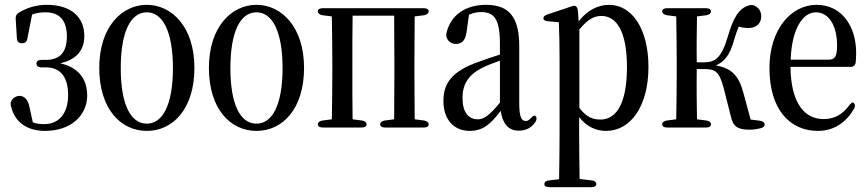

<svg xmlns="http://www.w3.org/2000/svg" viewBox="-20 -541 3592 795"><path d="M166 1C278 1 341 -67 341 -145C341 -210 309 -261 229 -279C302 -295 330 -339 329 -393C329 -471 273 -521 174 -521C131 -521 93 -510 57 -488C48 -482 44 -474 45 -463L50 -381C51 -369 58 -362 70 -362H72C84 -362 91 -368 93 -380L113 -481C130 -487 147 -490 168 -490C226 -490 256 -458 257 -392C257 -326 230 -293 169 -293H151C138 -293 131 -287 131 -278C131 -268 138 -262 151 -262H170C236 -262 262 -215 262 -148C262 -71 224 -27 163 -27C145 -27 131 -29 116 -34L102 -98C96 -130 80 -144 60 -144C48 -144 35 -137 28 -125C23 -117 23 -109 26 -100C41 -34 94 1 166 1Z M588 1C696 1 785 -90 785 -260C785 -430 691 -521 588 -521C484 -521 391 -429 391 -260C391 -91 479 1 588 1ZM480 -259C480 -410 521 -490 588 -490C654 -490 696 -410 696 -259C696 -108 654 -29 588 -29C521 -29 480 -108 480 -259Z M1042 1C1150 1 1239 -90 1239 -260C1239 -430 1145 -521 1042 -521C938 -521 845 -429 845 -260C845 -91 933 1 1042 1ZM934 -259C934 -410 975 -490 1042 -490C1108 -490 1150 -410 1150 -259C1150 -108 1108 -29 1042 -29C975 -29 934 -108 934 -259Z M1316 -13H1478C1491 -13 1498 -18 1498 -26C1498 -34 1491 -40 1479 -42L1440 -47C1439 -100 1439 -179 1439 -231V-289C1439 -342 1439 -422 1440 -476H1612L1613 -289V-231L1612 -47L1573 -42C1561 -40 1554 -34 1554 -26C1554 -18 1561 -13 1574 -13H1735C1748 -13 1755 -18 1755 -26C1755 -34 1748 -40 1736 -42L1697 -47L1696 -231V-289L1697 -473L1736 -478C1748 -480 1755 -486 1755 -494C1755 -502 1748 -507 1735 -507H1316C1303 -507 1296 -502 1296 -494C1296 -486 1303 -480 1315 -478L1354 -473C1355 -420 1356 -341 1356 -289V-231C1356 -179 1355 -100 1354 -47L1315 -42C1303 -40 1296 -34 1296 -26C1296 -18 1303 -13 1316 -13Z M1925 1C1980 1 2013 -28 2053 -82C2061 -30 2084 0 2128 0C2158 0 2181 -12 2197 -36C2203 -46 2203 -54 2198 -60C2194 -65 2186 -61 2176 -50C2169 -42 2163 -40 2157 -40C2140 -40 2130 -55 2130 -113V-350C2130 -470 2088 -521 1993 -521C1904 -521 1846 -476 1829 -406C1827 -397 1827 -391 1831 -382C1837 -368 1851 -359 1868 -359C1891 -359 1908 -373 1912 -410L1922 -480C1940 -488 1955 -491 1971 -491C2026 -491 2050 -464 2050 -358V-315C2018 -305 1986 -294 1959 -284C1852 -246 1816 -197 1816 -123C1816 -44 1861 1 1925 1ZM1895 -136C1895 -192 1920 -232 1978 -261C1999 -271 2025 -281 2050 -290V-116C2006 -62 1983 -47 1958 -47C1920 -47 1895 -76 1895 -136Z M2234 221C2234 229 2241 234 2254 234H2429C2442 234 2449 229 2449 221C2449 213 2442 207 2430 206L2380 200C2379 139 2378 66 2378 10V-56C2411 -14 2451 1 2490 1C2591 1 2665 -101 2665 -264C2665 -421 2597 -521 2502 -521C2457 -521 2411 -499 2376 -452L2373 -494C2372 -505 2370 -510 2366 -514C2362 -518 2356 -518 2345 -514L2246 -481C2235 -477 2230 -472 2230 -465C2230 -458 2237 -454 2249 -453L2294 -449C2296 -402 2297 -354 2297 -289V10C2297 66 2296 140 2295 201L2253 206C2241 207 2234 213 2234 221ZM2379 -94V-419C2414 -462 2441 -475 2470 -475C2534 -475 2576 -409 2576 -263C2576 -104 2527 -46 2467 -46C2434 -46 2408 -56 2379 -94Z M2722 -26C2722 -18 2729 -13 2742 -13H2904C2917 -13 2924 -18 2924 -26C2924 -34 2917 -40 2905 -42L2866 -47C2865 -100 2864 -181 2865 -255H2896C2943 -255 2958 -244 2976 -178L3006 -60C3015 -18 3033 -4 3084 -4C3097 -4 3114 -6 3129 -10C3140 -12 3146 -18 3146 -26C3146 -34 3139 -39 3127 -41L3088 -46L3058 -157C3039 -229 3008 -259 2944 -270C2979 -285 3003 -313 3020 -377C3027 -401 3033 -418 3039 -431C3051 -427 3064 -425 3080 -425C3111 -425 3132 -444 3132 -473C3132 -492 3124 -507 3107 -516C3099 -521 3091 -521 3082 -519C3040 -507 3017 -470 2993 -388C2967 -298 2938 -283 2896 -283H2865C2864 -342 2865 -421 2866 -473L2905 -478C2917 -480 2924 -486 2924 -494C2924 -502 2917 -507 2904 -507H2742C2729 -507 2722 -502 2722 -494C2722 -486 2729 -480 2741 -478L2780 -473C2781 -420 2782 -341 2782 -289V-231C2782 -179 2781 -100 2780 -47L2741 -42C2729 -40 2722 -34 2722 -26Z M3367 1C3433 1 3483 -34 3516 -90C3522 -100 3521 -108 3516 -114C3511 -120 3504 -115 3495 -103C3467 -66 3434 -48 3390 -48C3312 -48 3255 -112 3253 -264H3501C3513 -264 3521 -270 3523 -282C3524 -294 3525 -306 3525 -322C3525 -433 3465 -521 3361 -521C3256 -521 3166 -420 3166 -259C3166 -88 3250 1 3367 1ZM3254 -294C3258 -421 3304 -490 3358 -490C3412 -490 3446 -435 3446 -353C3446 -310 3438 -294 3413 -294Z"/></svg>

Font: 寒蝉锦书宋 CompactLight
Style: Bold
Weight: 400
Width: 4
Designer: 寒蝉锦书宋{Warren} 思源宋体{Ryoko NISHIZUKA 西塚涼子 (kana & ideographs); Frank Grießhammer (Latin, Greek & Cyrillic); Wenlong ZHANG 
Foundry: Adobe & ChillType
Version: Version 2.000;Glyphs 3.1.1 (3135)